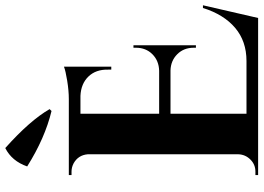

<svg xmlns="http://www.w3.org/2000/svg" viewBox="-152 -822 975 710"><g transform="rotate(-90 335.0 -467.5)"><path d="M286 -771 279 -764Q179 -788 74 -854Q94 -911 142 -935Q244 -844 286 -771ZM55 -10Q81 -10 99.5 -28.5Q118 -47 119 -73V-630Q116 -665 86 -682Q71 -690 55 -690H42V-700H323Q354 -700 391 -706Q428 -712 443 -718V-543H432V-555Q433 -600 406.5 -627.5Q380 -655 335 -657H269V-366H428Q465 -367 489 -391Q513 -415 513 -452V-461H522V-230H513V-238Q513 -275 489 -299Q465 -323 429 -324H269V-43H464Q537 -43 586.5 -85Q636 -127 660 -204H670L623 0H42V-10Z"/></g></svg>

Font: Cinzel Decorative
Style: Bold
Weight: 700
Version: Version 1.002;PS 001.002;hotconv 1.0.56;makeotf.lib2.0.21325